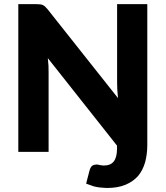

<svg xmlns="http://www.w3.org/2000/svg" viewBox="-20 -749 817 947"><path d="M557.6 -728.5H706.5V-32.7Q706.5 11.2 695.8 51.3Q684.1 91.3 661.6 118.2Q638.2 145.5 599.6 162.1Q561.5 178.2 506.3 178.2Q496.1 178.2 479.5 176.3Q469.7 175.8 454.6 172.9Q443.4 170.9 430.7 166Q420.4 162.6 404.8 156.7L421.9 90.8Q427.2 73.2 436 67.9Q444.3 62.5 455.6 62.5Q460.9 62.5 463.4 63Q464.8 63.5 467.5 64Q470.2 64.5 471.2 64.9Q474.6 65.4 480 66.4Q486.8 67.4 492.2 67.4Q525.4 67.4 541 47.4Q557.1 26.9 557.1 -15.1V-30.8L215.8 -462.4Q218.8 -435.5 219.2 -424.8Q219.7 -412.1 219.7 -390.6V0H70.3V-728.5H159.7Q168.5 -728.5 178.2 -727.5Q183.6 -727.1 191.4 -724.1Q198.2 -720.7 203.1 -715.8Q210.9 -708 215.3 -702.6L562 -265.1Q559.1 -293.9 558.6 -306.2Q557.6 -332.5 557.6 -342.8Z"/></svg>

Font: Lato-ExtraBold
Style: Regular
Weight: 500
Designer: Lukasz Dziedzic with Adam Twardoch and Botio Nikoltchev
Foundry: tyPoland Lukasz Dziedzic
Version: ""